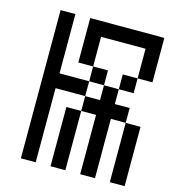

<svg xmlns="http://www.w3.org/2000/svg" viewBox="-97 -704 694 782"><g transform="rotate(15 250.0 -312.5)"><path d="M62.5 -625Q62.5 -625 62.5 0H125V-312.5H250V-250H187.5Q187.5 -250 187.5 0H250Q250 0 250 -250H312.5Q312.5 -250 312.5 0H375Q375 0 375 -250H437.5Q437.5 -250 437.5 0H500Q500 0 500 -250H437.5V-312.5H375V-375H312.5V-312.5H250V-375H125Q125 -375 125 -625ZM250 -375H312.5V-437.5H250ZM375 -375H437.5V-437.5H375ZM250 -437.5Q250 -437.5 250 -562.5H437.5Q437.5 -562.5 437.5 -437.5H500V-625H187.5V-437.5Z"/></g></svg>

Font: CalcUnifontExMono
Style: Regular
Weight: 500
Version: Version 15.0.06